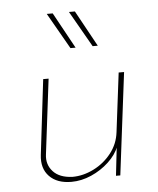

<svg xmlns="http://www.w3.org/2000/svg" viewBox="-48 -658 583 707"><g transform="rotate(-5 243.5 -304.0)"><path d="M188 8Q135 8 106.5 -21.5Q78 -51 84 -101L117 -378H137L103 -101Q98 -64 121.5 -38Q145 -12 193 -10Q233 -10 272 -29.5Q311 -49 337.5 -83Q364 -117 369 -160L396 -378H416L369 0H353L366 -115L367 -108Q355 -77 326.5 -50.5Q298 -24 261.5 -8Q225 8 188 8ZM173 -616 246 -483H227L151 -616ZM255 -616 328 -483H309L233 -616Z"/></g></svg>

Font: Josefin Sans Thin Thin
Style: Italic
Weight: 250
Italic angle: -7°
Version: Version 2.000